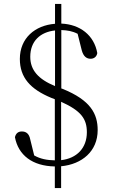

<svg xmlns="http://www.w3.org/2000/svg" viewBox="-20 -833 574 977"><path d="M259 124H291V13C397 3 477 -63 477 -171C477 -253 442 -323 298 -381L292 -383V-680C322 -679 348 -675 375 -661L396 -577C405 -544 422 -534 441 -534C458 -534 472 -544 475 -563C459 -654 387 -709 292 -713V-813H260V-712C158 -704 81 -639 81 -533C81 -438 135 -379 241 -335L259 -328V-17C219 -18 186 -24 154 -42L134 -123C128 -155 111 -164 91 -164C73 -164 61 -155 56 -135C73 -44 144 12 259 14ZM291 -315C393 -269 422 -228 422 -160C422 -79 370 -27 291 -18ZM260 -395C175 -430 134 -476 134 -544C134 -624 185 -670 260 -678Z"/></svg>

Font: Noto Serif CJK HK ExtraLight
Style: Regular
Weight: 200
Designer: Ryoko NISHIZUKA 西塚涼子 (kana & ideographs); Frank Grießhammer (Latin, Greek & Cyrillic); Wenlong ZHANG 张文龙 (bopomofo); San
Foundry: Adobe
Version: Version 2.001;hotconv 1.1.0;makeotfexe 2.6.0